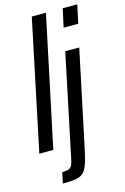

<svg xmlns="http://www.w3.org/2000/svg" viewBox="-141 -805 693 1061"><g transform="rotate(-15 206.0 -275.0)"><path d="M-2 0 154 -743H235L78 0ZM308 -638 331 -743H414L392 -638ZM81 193 94 131Q120 131 132 126Q144 121 150 109Q156 97 160 77L283 -510H363L247 40Q238 83 229.5 111Q221 139 210 155.5Q199 172 182.5 180Q166 188 141.5 190.5Q117 193 81 193Z"/></g></svg>

Font: Saira ExtraCondensed Medium
Style: Italic
Weight: 500
Width: 2
Italic angle: -12°
Designer: Hector Gatti with collaboration of the Omnibus-Type team
Foundry: Omnibus-Type
Version: Version 1.101